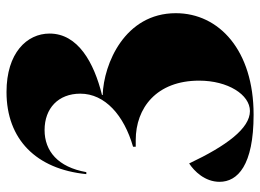

<svg xmlns="http://www.w3.org/2000/svg" viewBox="-122 -644 780 575"><g transform="rotate(-90 267.5 -357.0)"><path d="M211 13C403 13 515 -90 515 -220C515 -373 363 -436 270 -439V-441C367 -465 454 -513 454 -598C454 -666 396 -727 279 -727C137 -727 48 -638 33 -488H39C54 -573 102 -613 165 -613C230 -613 274 -572 274 -506C274 -432 209 -375 115 -348V-340H135C231 -340 313 -278 313 -150C313 -64 271 2 222 2C170 2 118 -68 65 -180C42 -165 10 -133 10 -89C10 -35 59 13 211 13Z"/></g></svg>

Font: Nyght Serif Dark
Style: Regular
Weight: 800
Designer: Maksym Kobuzan
Version: Version 0.410;Glyphs 3.1.2 (3151)